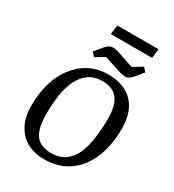

<svg xmlns="http://www.w3.org/2000/svg" viewBox="-226 -1083 1104 1220"><g transform="rotate(30 326.0 -473.5)"><path d="M289 11Q216 11 162.5 -19.5Q109 -50 80 -107.5Q51 -165 51 -248Q51 -338 74 -413Q97 -488 140 -543.5Q183 -599 243 -629.5Q303 -660 377 -660Q440 -660 486.5 -641.5Q533 -623 563.5 -589Q594 -555 608.5 -507.5Q623 -460 623 -402Q623 -316 602.5 -241Q582 -166 540.5 -109.5Q499 -53 436.5 -21Q374 11 289 11ZM308 -45Q369 -45 409 -72.5Q449 -100 471.5 -148.5Q494 -197 503.5 -260.5Q513 -324 515 -395Q517 -472 500 -518Q483 -564 449.5 -584.5Q416 -605 366 -605Q307 -605 267.5 -577Q228 -549 204 -499.5Q180 -450 170 -386Q160 -322 160 -249Q160 -175 176 -130Q192 -85 225 -65Q258 -45 308 -45ZM474 -701Q458 -701 438.5 -707Q419 -713 400 -719L309 -749L242 -709L217 -737L258 -786Q271 -803 285.5 -813Q300 -823 317 -823Q332 -823 352 -817.5Q372 -812 390 -805L480 -775L548 -816L573 -788L532 -738Q518 -722 504 -711.5Q490 -701 474 -701ZM261 -890 270 -958H572L564 -890Z"/></g></svg>

Font: Faustina Medium
Style: Italic
Weight: 500
Italic angle: -8°
Designer: Alfonso Garcia
Foundry: http://www.omnibus-type.com
Version: Version 1.200